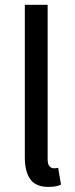

<svg xmlns="http://www.w3.org/2000/svg" viewBox="-20 -752 306 785"><path d="M177.7 12.2Q126.5 12.2 104 -19Q81.5 -50.3 81.5 -107.9V-732.4H174.8V-101.6Q174.8 -80.6 182.4 -72.3Q189.9 -64 200.2 -64Q204.1 -64 208 -64.2Q211.9 -64.5 217.8 -65.9L229.5 2.9Q220.2 7.3 207.3 9.8Q194.3 12.2 177.7 12.2Z"/></svg>

Font: Akatab Medium
Style: Regular
Weight: 500
Designer: SIL Global
Foundry: SIL Global
Version: Version 4.100